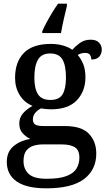

<svg xmlns="http://www.w3.org/2000/svg" viewBox="-20 -786 584 1045"><path d="M232 239Q124 239 70.5 201.5Q17 164 17 95Q17 39 55 8.5Q93 -22 145 -30Q123 -40 104 -60Q85 -80 85 -113Q85 -144 103 -166.5Q121 -189 157 -210Q113 -227 87.5 -268Q62 -309 62 -362Q62 -449 110 -498Q158 -547 257 -547Q294 -547 325.5 -537.5Q357 -528 373 -515Q389 -533 414 -551.5Q439 -570 473 -570Q504 -570 519 -554Q534 -538 534 -516Q534 -495 521 -478.5Q508 -462 477 -462Q477 -476 470 -487Q463 -498 444 -498Q431 -498 421.5 -495Q412 -492 403 -487Q421 -466 433 -437Q445 -408 445 -365Q445 -290 398.5 -240.5Q352 -191 257 -191Q245 -191 229 -192.5Q213 -194 203 -196Q185 -187 172 -172Q159 -157 159 -136Q159 -118 170.5 -109Q182 -100 218 -100H332Q424 -100 464 -58Q504 -16 504 50Q504 138 437.5 188.5Q371 239 232 239ZM254 -242Q302 -242 320.5 -272.5Q339 -303 339 -365Q339 -429 320 -462Q301 -495 253 -495Q206 -495 186.5 -461Q167 -427 167 -364Q167 -303 187 -272.5Q207 -242 254 -242ZM234 187Q302 187 341 172.5Q380 158 396 132Q412 106 412 72Q412 31 387.5 15.5Q363 0 316 0H213Q187 0 163 7Q139 14 123.5 33.5Q108 53 108 91Q108 133 135.5 160Q163 187 234 187ZM210 -616Q219 -637 233.5 -664Q248 -691 264.5 -718Q281 -745 296 -766H344V-753Q336 -721 327 -681Q318 -641 312 -606H210Z"/></svg>

Font: Noto Serif Lao Medium
Style: Regular
Weight: 500
Designer: Monotype Design Team
Foundry: Monotype Imaging Inc.
Version: Version 2.003; ttfautohint (v1.8.4.7-5d5b)